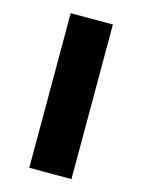

<svg xmlns="http://www.w3.org/2000/svg" viewBox="-90 -601 485 655"><g transform="rotate(15 152.5 -273.0)"><path d="M227 0H78V-546H227Z"/></g></svg>

Font: Noto Sans Kawi
Style: Bold
Weight: 700
Designer: Fadhl Haqq
Version: Version 1.000